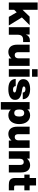

<svg xmlns="http://www.w3.org/2000/svg" viewBox="1898 -2658 960 4797"><g transform="rotate(90 2378.5 -260.0)"><path d="M42 0H226V-134L288 -197L402 0H616L416 -326L608 -520H396L226 -343V-720H42Z M660 0H848V-212C848 -320 890 -357 978 -357H1032V-526H988C920 -526 871 -494 844 -426V-520H660Z M1284 -238V-520H1096V-214C1096 -46 1179 12 1281 12C1352 12 1406 -22 1442 -67V0H1626V-520H1438V-242C1438 -194 1417 -148 1357 -148C1297 -148 1284 -190 1284 -238Z M1710 0H1898V-520H1710ZM1710 -580H1898V-720H1710Z M2214 12C2370 12 2476 -45 2476 -155C2476 -243 2425 -302 2257 -326C2161 -340 2140 -352 2140 -376C2140 -400 2166 -415 2208 -415C2246 -415 2290 -404 2292 -348H2460C2455 -452 2386 -532 2208 -532C2052 -532 1958 -473 1958 -363C1958 -275 2014 -224 2182 -194C2278 -177 2291 -166 2291 -142C2291 -118 2258 -105 2224 -105C2172 -105 2137 -118 2130 -172H1952C1961 -34 2056 12 2214 12Z M2530 -520V200H2718V-51C2750 -11 2797 12 2861 12C3005 12 3081 -106 3081 -260C3081 -414 3005 -532 2861 -532C2793 -532 2745 -506 2713 -462V-520ZM2716 -260C2716 -338 2740 -384 2804 -384C2868 -384 2892 -338 2892 -260C2892 -182 2868 -136 2804 -136C2740 -136 2716 -182 2716 -260Z M3333 -238V-520H3145V-214C3145 -46 3228 12 3330 12C3401 12 3455 -22 3491 -67V0H3675V-520H3487V-242C3487 -194 3466 -148 3406 -148C3346 -148 3333 -190 3333 -238Z M4101 -282V0H4289V-306C4289 -474 4206 -532 4104 -532C4033 -532 3979 -498 3943 -453V-520H3759V0H3947V-278C3947 -326 3968 -372 4028 -372C4088 -372 4101 -330 4101 -282Z M4427 -680V-520H4343V-388H4427V-155C4427 -13 4520 0 4604 0H4735V-132H4659C4623 -132 4615 -146 4615 -173V-388H4735V-520H4615V-680Z"/></g></svg>

Font: Aspekta 900
Style: Regular
Weight: 900
Designer: Ivo Dolenc
Version: Version 2.000